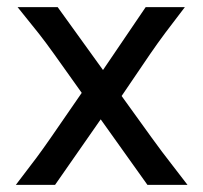

<svg xmlns="http://www.w3.org/2000/svg" viewBox="-20 -518 570 538"><path d="M29.3 -498H141.6L268.6 -321.8L388.2 -498H498Q465.8 -456.1 443.8 -426.8Q421.9 -397.5 400.4 -366.2L320.8 -249L405.3 -131.8Q436 -89.4 459.5 -59.6L505.4 0H393.1L262.2 -183.6L134.3 0H24.4Q64.9 -52.7 82.5 -76.4Q100.1 -100.1 122.1 -131.8L209 -257.8L131.8 -366.2Q108.4 -398.9 89.6 -422.9Q70.8 -446.8 29.3 -498Z"/></svg>

Font: Lesson One
Style: Regular
Weight: 400
Designer: But Ko, Victor Gaultney, Annie Olsen, Julie Remington, Don Collingsworth, Eric Hays, Becca Hirsbrunner
Version: Version 1.100